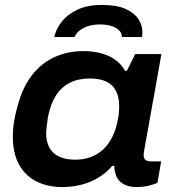

<svg xmlns="http://www.w3.org/2000/svg" viewBox="-20 -746 703 778"><path d="M232 12Q172 12 126.5 -11.5Q81 -35 56.5 -80.5Q32 -126 32 -193Q32 -225 37 -254Q42 -283 50 -312Q70 -390 108.5 -440Q147 -490 200.5 -514.5Q254 -539 318 -539Q356 -539 388.5 -530.5Q421 -522 446 -504.5Q471 -487 487 -459H494L528 -527H634L611 -397Q601 -341 593 -297.5Q585 -254 579.5 -221.5Q574 -189 569.5 -166.5Q565 -144 563.5 -132Q562 -120 562 -118Q562 -104 569.5 -98Q577 -92 591 -92H633L618 -5Q608 0 584.5 6Q561 12 532 12Q505 12 484.5 2Q464 -8 453 -28Q449 -37 446 -49Q443 -61 443 -74H435Q398 -31 345.5 -9.5Q293 12 232 12ZM286 -99Q319 -99 347.5 -109.5Q376 -120 398 -140.5Q420 -161 435 -191Q450 -221 457 -259Q460 -272 461 -282Q462 -292 462.5 -300.5Q463 -309 463 -315Q463 -352 450 -377.5Q437 -403 410.5 -415.5Q384 -428 345 -428Q297 -428 262.5 -410.5Q228 -393 206 -358Q184 -323 174 -270Q172 -255 170.5 -243Q169 -231 168 -222.5Q167 -214 167 -207Q167 -154 197 -126.5Q227 -99 286 -99ZM393 -726Q453 -726 488.5 -710Q524 -694 540.5 -669Q557 -644 557 -616Q557 -611 556.5 -606Q556 -601 555 -596H474Q474 -613 461 -624.5Q448 -636 428.5 -641.5Q409 -647 387 -647Q354 -647 332 -638.5Q310 -630 298 -618.5Q286 -607 282 -596H200Q206 -626 228.5 -656Q251 -686 292 -706Q333 -726 393 -726Z"/></svg>

Font: Archivo SemiExpanded SemiBold
Style: Italic
Weight: 600
Width: 6
Italic angle: -10°
Designer: Hector Gatti
Foundry: Omnibus-Type
Version: Version 2.001